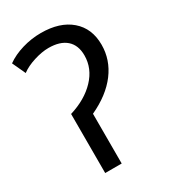

<svg xmlns="http://www.w3.org/2000/svg" viewBox="-178 -815 805 906"><g transform="rotate(-30 224.0 -362.0)"><path d="M124 0V-321.8Q211.9 -348.6 264.4 -403.8Q316.9 -459 316.9 -529.8Q316.9 -585.9 283.2 -615.5Q249.5 -645 187 -645Q150.9 -645 107.4 -631.3Q64 -617.7 35.2 -596.2L2 -668Q38.6 -694.3 88.9 -709.2Q139.2 -724.1 190.9 -724.1Q293.9 -724.1 353 -673.1Q412.1 -622.1 412.1 -533.2Q412.1 -451.2 361.3 -383.5Q310.5 -315.9 213.9 -271V0Z"/></g></svg>

Font: Noto Sans Southeast Asian
Style: Regular
Weight: 400
Designer: Monotype Design Team
Foundry: Monotype Imaging Inc.
Version: Version 1.06 uh; ttfautohint (v1.4.1)